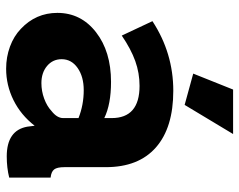

<svg xmlns="http://www.w3.org/2000/svg" viewBox="-97 -673 780 626"><g transform="rotate(90 293.0 -360.0)"><path d="M272 -730 220 -600 322 -572 417 -730ZM390 -83 393 -59Q405 8 490 8Q527 8 559 0V-135Q540 -137 532.5 -146.5Q525 -156 525 -180V-315Q525 -422 460.5 -478.5Q396 -535 276 -535Q153 -535 49 -467L96 -367Q140 -397 179 -411Q218 -425 260 -425Q365 -425 365 -334V-310Q320 -332 247 -332Q148 -332 85 -283Q22 -234 22 -157Q22 -87 74 -38Q98 -15 132 -2.5Q166 10 204 10Q258 10 306.5 -14Q355 -38 390 -83ZM173 -171Q173 -203 201.5 -223Q230 -243 274 -243Q322 -243 365 -226V-176Q365 -156 342 -138Q326 -123 301.5 -114Q277 -105 251 -105Q217 -105 195 -123.5Q173 -142 173 -171Z"/></g></svg>

Font: RT Raleway ExtraBold
Style: Regular
Weight: 400
Designer: Matt McInerney, Pablo Impallari, Rodrigo Fuenzalida — Edited by Milan Moffatt in April 2016
Foundry: Matt McInerney, Pablo Impallari, Rodrigo Fuenzalida — Edited by Milan Moffatt in April 2016
Version: Version 3.001